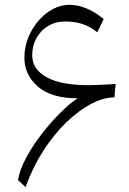

<svg xmlns="http://www.w3.org/2000/svg" viewBox="-20 -761 531 792"><path d="M54.2 -18.1 85.4 10.7Q114.7 -70.8 158.4 -138.7Q202.1 -206.5 253.2 -255.9Q304.2 -305.2 355.7 -332.3Q407.2 -359.4 452.1 -359.4L457 -414.6Q440.4 -413.6 418.7 -412.4Q397 -411.1 376.7 -410.4Q356.4 -409.7 344.2 -409.7Q231 -409.7 171.9 -442.6Q112.8 -475.6 112.8 -533.2Q112.8 -572.3 130.4 -603.8Q147.9 -635.3 178.5 -653.8Q209 -672.4 248.5 -672.4Q287.6 -672.4 320.1 -661.9Q352.5 -651.4 381.3 -627.9L407.7 -682.1Q371.6 -712.4 335.7 -726.8Q299.8 -741.2 266.6 -741.2Q231 -741.2 197.8 -723.4Q164.6 -705.6 138.2 -674.8Q111.8 -644 96.2 -605Q80.6 -565.9 80.6 -522.9Q80.6 -452.6 136 -404.1Q191.4 -355.5 300.3 -355.5Q269 -335.4 229.5 -296.4Q189.9 -257.3 152.3 -208.7Q114.7 -160.2 87.9 -110.1Q61 -60.1 54.2 -18.1Z"/></svg>

Font: Pinar-VF
Style: Regular
Weight: 300
Designer: Amin Abedi
Version: Version 3.0